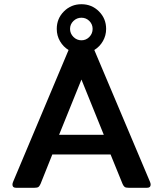

<svg xmlns="http://www.w3.org/2000/svg" viewBox="-20 -890 773 910"><path d="M694 -15Q694 0 677 0H590Q577 0 571.5 -3.5Q566 -7 561 -18L504 -158H228L172 -18Q167 -7 161.5 -3.5Q156 0 143 0H56Q39 0 39 -15Q39 -21 42 -28L305 -653Q280 -668 264.5 -694.5Q249 -721 249 -753Q249 -802 283 -836Q317 -870 366 -870Q415 -870 449 -836Q483 -802 483 -753Q483 -722 468 -695.5Q453 -669 427 -653L691 -28Q694 -21 694 -15ZM312 -753Q312 -731 328 -715Q344 -699 366 -699Q388 -699 403.5 -715Q419 -731 419 -753Q419 -775 403.5 -790.5Q388 -806 366 -806Q344 -806 328 -790.5Q312 -775 312 -753ZM472 -251 366 -513 260 -251Z"/></svg>

Font: Mitr
Style: Regular
Weight: 400
Designer: Thanarat Vachiruckul
Foundry: Cadson Demak
Version: Version 1.002